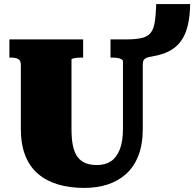

<svg xmlns="http://www.w3.org/2000/svg" viewBox="-20 -903 951 940"><path d="M82 -273V-585Q82 -607 69 -614Q56 -621 36 -621H26V-710H387V-621H376Q368 -621 360 -620.5Q352 -620 345 -618.5Q338 -617 334 -615.5Q330 -614 330 -611V-273Q330 -223 337 -189.5Q344 -156 359.5 -135Q375 -114 398.5 -104.5Q422 -95 455 -95Q495 -95 523 -113.5Q551 -132 566.5 -171.5Q582 -211 582 -273V-602Q582 -607 578 -610.5Q574 -614 566.5 -616.5Q559 -619 550.5 -620Q542 -621 532 -621H521V-710H594Q645 -710 674 -717Q703 -724 717.5 -742Q732 -760 737.5 -794Q743 -828 745 -883H911Q910 -825 900.5 -783.5Q891 -742 873.5 -713.5Q856 -685 832 -667.5Q808 -650 780 -640.5Q752 -631 722 -626Q707 -624 697.5 -620Q688 -616 683.5 -608.5Q679 -601 679 -587V-273Q679 -196 657.5 -141Q636 -86 597 -51Q558 -16 506 0.5Q454 17 393 17Q321 17 264 0Q207 -17 166 -52Q125 -87 103.5 -142Q82 -197 82 -273Z"/></svg>

Font: Roboto Serif 20pt Black
Style: Regular
Weight: 900
Version: Version 1.008